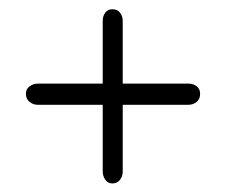

<svg xmlns="http://www.w3.org/2000/svg" viewBox="-20 -550 504 426"><path d="M37.5 -342Q37.5 -352.5 45.8 -358.5Q54 -364.5 64.5 -364.5H398Q409 -364.5 416.5 -358.5Q424 -352.5 424 -342Q424 -330 416.2 -323.8Q408.5 -317.5 398 -317.5H63.5Q53.5 -317.5 45.5 -324Q37.5 -330.5 37.5 -342ZM229.2 -143Q219.3 -143 213.6 -151.2Q207.9 -159.5 207.9 -170V-503.5Q207.9 -514.5 213.6 -522Q219.3 -529.5 229.2 -529.5Q240.5 -529.5 246.4 -521.8Q252.3 -514 252.3 -503.5V-169Q252.3 -159 246.2 -151Q240 -143 229.2 -143Z"/></svg>

Font: Fraunces 144pt S100 Light
Style: Regular
Weight: 300
Version: Version 1.000; ttfautohint (v1.8.3)